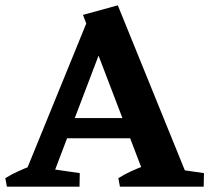

<svg xmlns="http://www.w3.org/2000/svg" viewBox="-40 -702 787 722"><path d="M34 0 296 -642 379 -620 143 0ZM519 0 272 -646 403 -682 680 0ZM183 -182V-258H495V-182ZM-14 0 -20 -32Q2 -46 27.5 -57.5Q53 -69 79 -79L80 0ZM119 0 122 -71 260 -51 259 0ZM411 0 405 -32Q427 -46 452 -57.5Q477 -69 504 -79L536 0ZM586 0 589 -71 727 -51 726 0Z"/></svg>

Font: Eczar SemiBold
Style: Regular
Weight: 600
Designer: Vaibhav Singh
Foundry: Rosetta Type Foundry
Version: Version 2.000